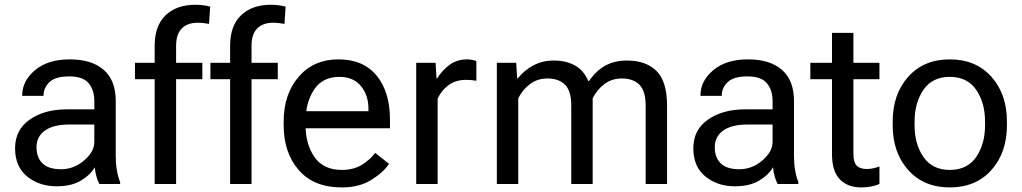

<svg xmlns="http://www.w3.org/2000/svg" viewBox="-20 -780 4331 814"><path d="M43.9 -151.4Q43.9 -229.5 106 -272.9Q168 -316.4 263.7 -316.4H379.9V-351.6Q379.9 -397.9 356 -427Q332 -456.1 273.4 -456.1Q214.8 -456.1 189.7 -431.9Q164.6 -407.7 164.6 -376V-373.5H74.2V-376Q74.2 -437 128.7 -482.7Q183.1 -528.3 275.9 -528.3Q368.7 -528.3 419.7 -483.9Q470.7 -439.5 470.7 -351.6V-117.2Q470.7 -85.4 475.6 -57.4Q480.5 -29.3 489.3 -7.8V0H401.4Q394.5 -12.2 388.9 -31.7Q383.3 -51.3 381.8 -70.8Q363.8 -39.1 323.5 -14.6Q283.2 9.8 219.7 9.8Q146.5 9.8 95.2 -31.7Q43.9 -73.2 43.9 -151.4ZM134.8 -156.2Q134.8 -112.3 160.2 -87.4Q185.5 -62.5 239.3 -62.5Q293 -62.5 336.4 -99.6Q379.9 -136.7 379.9 -178.2V-252H273.4Q205.1 -252 169.9 -226.1Q134.8 -200.2 134.8 -156.2Z M635.7 0V-585.9Q635.7 -670.9 682.1 -715.3Q728.5 -759.8 808.6 -759.8Q824.2 -759.8 840.3 -757.8Q856.4 -755.9 871.1 -752L866.2 -678.7Q855.5 -680.7 843.3 -682.1Q831.1 -683.6 818.4 -683.6Q774.4 -683.6 750.5 -659.2Q726.6 -634.8 726.6 -585.9V-484.4V-473.6V0ZM552.2 -444.3V-513.7H669.9H692.4H837.9V-444.3Z M955.6 0V-585.9Q955.6 -670.9 1002 -715.3Q1048.3 -759.8 1128.4 -759.8Q1144 -759.8 1160.2 -757.8Q1176.3 -755.9 1190.9 -752L1186 -678.7Q1175.3 -680.7 1163.1 -682.1Q1150.9 -683.6 1138.2 -683.6Q1094.2 -683.6 1070.3 -659.2Q1046.4 -634.8 1046.4 -585.9V-484.4V-473.6V0ZM872.1 -444.3V-513.7H989.7H1012.2H1157.7V-444.3Z M1182.6 -249V-264.6Q1182.6 -380.9 1246.3 -454.6Q1310.1 -528.3 1415 -528.3Q1520 -528.3 1576.7 -459.5Q1633.3 -390.6 1633.3 -273.4V-236.3H1238.3V-308.6H1542V-320.3Q1542 -376 1510.3 -415Q1478.5 -454.1 1418.9 -454.1Q1346.7 -454.1 1311 -399.2Q1275.4 -344.2 1275.4 -264.6V-249Q1275.4 -169.4 1313 -114.5Q1350.6 -59.6 1429.7 -59.6Q1478.5 -59.6 1513.7 -81.1Q1548.8 -102.5 1570.8 -131.8L1629.4 -85.4Q1605 -48.8 1554 -17.1Q1502.9 14.6 1429.7 14.6Q1310.1 14.6 1246.3 -59.1Q1182.6 -132.8 1182.6 -249Z M1744.6 0V-513.7H1826.7L1830.6 -447.8H1833.5Q1853 -480 1884.8 -504.2Q1916.5 -528.3 1960.4 -528.3Q1971.2 -528.3 1982.9 -525.9Q1994.6 -523.4 1999.5 -521.5V-437.5Q1989.7 -439.5 1979 -440.4Q1968.3 -441.4 1955.6 -441.4Q1911.6 -441.4 1880.9 -418.5Q1850.1 -395.5 1835.4 -361.3V0Z M2086.4 0V-513.7H2168.5L2172.4 -447.8H2175.3Q2202.6 -482.4 2241.5 -502.9Q2280.3 -523.4 2327.6 -523.4Q2379.4 -523.4 2417 -502.9Q2454.6 -482.4 2474.1 -436.5H2477.1Q2509.3 -482.4 2548.3 -502.9Q2587.4 -523.4 2638.2 -523.4Q2718.3 -523.4 2763.2 -479.2Q2808.1 -435.1 2808.1 -331.5V0H2717.3V-332.5Q2717.3 -394 2690.9 -420.7Q2664.6 -447.3 2616.2 -447.3Q2574.2 -447.3 2542.7 -423.8Q2511.2 -400.4 2492.7 -363.3V0H2401.9V-332.5Q2401.9 -394 2375.5 -420.7Q2349.1 -447.3 2300.8 -447.3Q2258.8 -447.3 2227.3 -423.8Q2195.8 -400.4 2177.2 -363.3V0Z M2919.4 -151.4Q2919.4 -229.5 2981.4 -272.9Q3043.5 -316.4 3139.2 -316.4H3255.4V-351.6Q3255.4 -397.9 3231.4 -427Q3207.5 -456.1 3148.9 -456.1Q3090.3 -456.1 3065.2 -431.9Q3040 -407.7 3040 -376V-373.5H2949.7V-376Q2949.7 -437 3004.2 -482.7Q3058.6 -528.3 3151.4 -528.3Q3244.1 -528.3 3295.2 -483.9Q3346.2 -439.5 3346.2 -351.6V-117.2Q3346.2 -85.4 3351.1 -57.4Q3356 -29.3 3364.7 -7.8V0H3276.9Q3270 -12.2 3264.4 -31.7Q3258.8 -51.3 3257.3 -70.8Q3239.3 -39.1 3199 -14.6Q3158.7 9.8 3095.2 9.8Q3022 9.8 2970.7 -31.7Q2919.4 -73.2 2919.4 -151.4ZM3010.3 -156.2Q3010.3 -112.3 3035.6 -87.4Q3061 -62.5 3114.7 -62.5Q3168.5 -62.5 3211.9 -99.6Q3255.4 -136.7 3255.4 -178.2V-252H3148.9Q3080.6 -252 3045.4 -226.1Q3010.3 -200.2 3010.3 -156.2Z M3415.5 -444.3V-513.7H3708.5V-444.3ZM3507.3 -127V-471.7V-486.3V-640.6H3598.1V-127Q3598.1 -92.8 3611.8 -78.1Q3625.5 -63.5 3654.8 -63.5Q3668.5 -63.5 3681.6 -66.4Q3694.8 -69.3 3708.5 -74.2V0Q3695.8 5.9 3675.3 10.3Q3654.8 14.6 3630.4 14.6Q3574.2 14.6 3540.8 -19.5Q3507.3 -53.7 3507.3 -127Z M3764.6 -249V-264.6Q3764.6 -380.9 3830.6 -454.6Q3896.5 -528.3 4006.8 -528.3Q4117.2 -528.3 4183.1 -454.6Q4249 -380.9 4249 -264.6V-249Q4249 -132.8 4183.1 -59.1Q4117.2 14.6 4006.8 14.6Q3896.5 14.6 3830.6 -59.1Q3764.6 -132.8 3764.6 -249ZM3857.4 -264.6V-249Q3857.4 -169.4 3895 -114.5Q3932.6 -59.6 4006.8 -59.6Q4081.1 -59.6 4118.7 -114.5Q4156.2 -169.4 4156.2 -249V-264.6Q4156.2 -344.2 4118.7 -399.2Q4081.1 -454.1 4006.8 -454.1Q3932.6 -454.1 3895 -399.2Q3857.4 -344.2 3857.4 -264.6Z"/></svg>

Font: RobotoFlex
Style: Regular
Weight: 400
Designer: Berlow after Robertson
Foundry: Google
Version: Version 2.136